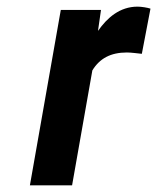

<svg xmlns="http://www.w3.org/2000/svg" viewBox="-20 -558 473 578"><path d="M394 -538C341 -538 303 -505 275 -465L284 -528H163L70 0H197L258 -346C280 -382 313 -400 362 -400C376 -400 395 -397 407 -396L433 -532C424 -535 406 -538 394 -538Z"/></svg>

Font: Asimov
Style: NarIt
Weight: 500
Designer: Google
Version: Version 2.000980; 2014